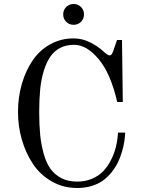

<svg xmlns="http://www.w3.org/2000/svg" viewBox="-20 -922 710 960"><path d="M348 -798Q326 -798 311 -813Q296 -828 296 -850Q296 -872 311 -887Q326 -902 348 -902Q370 -902 385 -887Q400 -872 400 -850Q400 -828 385 -813Q370 -798 348 -798ZM70 -362Q70 -437 89.5 -503.5Q109 -570 144 -621Q179 -672 232 -701Q285 -730 348 -730Q392 -730 431 -710Q470 -690 495 -667Q519 -645 527 -645Q534 -645 538 -650.5Q542 -656 546 -666L565 -722H590L594 -412H566Q534 -553 474 -625.5Q414 -698 350 -698Q311 -698 281 -682.5Q251 -667 231.5 -638.5Q212 -610 199 -568Q186 -526 181 -476Q176 -426 176 -362Q176 -297 181 -247Q186 -197 199 -151.5Q212 -106 233 -77Q254 -48 287.5 -31Q321 -14 366 -14Q406 -14 439.5 -28Q473 -42 495.5 -65.5Q518 -89 534.5 -121Q551 -153 559.5 -187.5Q568 -222 570 -259H606Q605 -237 601.5 -214Q598 -191 590 -163.5Q582 -136 570 -111Q558 -86 539 -62Q520 -38 496.5 -20.5Q473 -3 439.5 7.5Q406 18 366 18Q296 18 238.5 -15Q181 -48 145 -102Q109 -156 89.5 -223Q70 -290 70 -362Z"/></svg>

Font: Old Standard TT
Style: Regular
Weight: 400
Designer: Alexey Kryukov <alexios@thessalonica.org.ru>
Version: Version 2.2